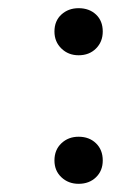

<svg xmlns="http://www.w3.org/2000/svg" viewBox="-20 -437 330 469"><path d="M172 -302Q147 -302 130 -318.5Q113 -335 113 -360Q113 -386 130 -401.5Q147 -417 172 -417Q198 -417 214.5 -401.5Q231 -386 231 -360Q231 -335 214.5 -318.5Q198 -302 172 -302ZM172 12Q147 12 130 -4Q113 -20 113 -45Q113 -71 130 -87Q147 -103 172 -103Q198 -103 214.5 -87Q231 -71 231 -45Q231 -20 214.5 -4Q198 12 172 12Z"/></svg>

Font: Junicode
Style: Regular
Weight: 400
Designer: Peter S. Baker
Version: Version 2.100; ttfautohint (v1.8.4)